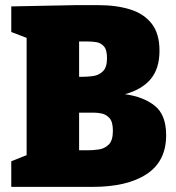

<svg xmlns="http://www.w3.org/2000/svg" viewBox="-20 -730 688 750"><path d="M629 -202Q629 -100 553 -50Q477 0 342 0H24V-100L84 -124V-582L24 -605V-705L279 -710H362Q435 -710 489 -693Q543 -676 573 -637Q603 -598 603 -532Q603 -462 568.5 -421Q534 -380 468 -362Q541 -352 585 -316.5Q629 -281 629 -202ZM322 -568H289V-430H303Q322 -430 344 -433Q366 -436 382 -451.5Q398 -467 398 -503Q398 -536 385.5 -549.5Q373 -563 355.5 -565.5Q338 -568 322 -568ZM323 -143Q342 -143 365 -146Q388 -149 404.5 -165Q421 -181 421 -219Q421 -255 407 -269.5Q393 -284 375.5 -287Q358 -290 347 -290H289V-143Z"/></svg>

Font: Bitter Black
Style: Regular
Weight: 900
Designer: Sol Matas, and Bitter project Authors
Foundry: Sol Matas
Version: Version 2.001